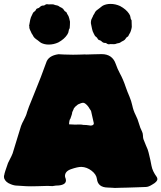

<svg xmlns="http://www.w3.org/2000/svg" viewBox="-20 -929 816 971"><path d="M560.5 21.5Q554.2 21.5 546.9 20.5Q536.6 19.5 524.9 19.5Q475.1 18.6 470.2 -23.9Q467.3 -46.9 443.4 -65.4Q419.4 -84 391.6 -85Q372.1 -85 338.4 -73.2Q308.6 -62.5 308.6 -38.6Q308.6 -35.6 309.6 -32.7Q313.5 -23.4 313.5 -16.6Q313.5 4.9 277.8 8.8Q262.2 8.8 245.1 12.2Q232.4 11.2 220.2 11.2Q200.7 11.2 168.5 12.7L136.7 13.2Q119.6 13.2 113.3 12.7Q77.1 9.8 67.4 9.8Q51.8 9.8 35.2 2.9Q8.3 -6.8 1 -27.3Q0 -31.2 0 -35.2Q0 -40.5 2 -45.9Q2 -52.7 20.5 -104.5Q25.4 -115.7 31.2 -126Q38.6 -139.6 43.9 -153.3Q54.7 -187 64.5 -220.7Q74.7 -256.3 86.4 -292Q92.3 -307.6 100.6 -322.3Q113.3 -346.2 116.7 -361.8Q120.1 -375.5 149.4 -446.3Q191.4 -548.8 213.4 -611.8Q224.1 -647.5 275.9 -654.8Q284.7 -654.8 304.2 -653.3L349.1 -652.3L377.9 -652.8Q387.2 -652.8 395.3 -653.3Q403.3 -653.8 408.2 -653.8L418 -653.3Q424.3 -653.3 449.7 -654.3Q475.1 -655.3 494.1 -655.3Q548.3 -655.3 565.4 -605.5Q573.7 -581.1 586.4 -557.6Q602.5 -528.8 616.2 -487.8Q624.5 -463.9 634.8 -440.4Q644 -418.5 648.9 -396Q654.3 -370.1 665.5 -348.1Q676.8 -326.2 682.6 -304.4Q688.5 -282.7 698.7 -262.7Q702.6 -254.4 702.9 -244.1Q703.1 -233.9 705.1 -226.1Q710.9 -210 717.8 -194.3Q728.5 -171.4 731 -159.2Q731.4 -154.8 733.9 -147.5Q741.2 -118.2 746.1 -90.8Q751 -63.5 772.9 -33.7Q775.9 -28.3 775.9 -23.4Q775.9 -9.8 750 4.4Q731 16.6 717.3 16.6Q707.5 16.6 672.4 18.3Q637.2 20 618.2 20Q602.1 20 592.3 20.5Q573.7 21.5 560.5 21.5ZM437 -293.9Q454.6 -293.9 454.6 -305.7Q454.6 -308.6 453.6 -309.6L440.4 -368.2L432.6 -379.9Q424.3 -395.5 410.2 -405.8Q404.8 -409.2 400.4 -409.2Q391.6 -409.2 374.5 -400.9Q371.1 -397.5 367.7 -395.5Q366.7 -394.5 365.7 -393.3Q364.7 -392.1 362.8 -391.6Q352.1 -380.9 352.1 -376.5L345.2 -361.3Q345.2 -353 335.9 -328.6Q330.6 -324.2 329.1 -300.3Q344.2 -298.8 358.9 -298.8L381.8 -299.3Q394.5 -299.3 400.9 -297.4Q417 -297.4 431.6 -294.9Q433.6 -293.9 437 -293.9ZM215.8 -907.7H218.3Q222.7 -907.7 227.5 -906.7Q230 -906.7 232.4 -907Q234.9 -907.2 242.7 -907.2Q246.6 -907.2 250 -906.7Q259.3 -902.8 269 -901.4Q273.9 -900.4 277.8 -897.5Q279.3 -896 281.2 -895Q283.2 -894 284.7 -893.1L291 -890.1Q299.8 -885.7 304.2 -877.4Q305.7 -873.5 309.6 -871.1Q316.9 -868.2 318.8 -860.8Q319.8 -857.4 322.8 -854Q327.1 -848.1 330.3 -835.7Q333.5 -823.2 334 -819.3Q334 -801.3 332.5 -787.6V-786.6Q327.6 -779.8 327.1 -771.7Q326.7 -763.7 319.8 -753.4Q305.2 -731 274.9 -714.4Q251.5 -703.6 226.1 -703.6Q205.6 -703.6 188.5 -711.9Q185.5 -713.4 182.6 -715.8L170.9 -725.1Q152.3 -737.3 148.4 -746.1Q147.5 -748.5 146 -750.7Q144.5 -752.9 143.3 -755.1Q142.1 -757.3 140.6 -759.3L139.2 -761.2Q137.2 -767.6 133.8 -773.4Q127.9 -784.7 127.9 -792.5L128.4 -797.4H127L128.9 -807.6Q131.3 -818.4 132.8 -829.1Q135.7 -842.3 142.1 -853.5Q144 -857.9 146.2 -862.3Q148.4 -866.7 150.4 -867.7Q159.2 -873 162.6 -881.3Q164.1 -884.3 167.2 -885.7Q170.4 -887.2 175.8 -888.7Q178.2 -889.6 179.7 -891.6Q188.5 -900.9 197.3 -900.9H200.2Q204.1 -900.9 205.6 -902.8Q210.9 -906.7 215.8 -907.7ZM528.3 -705.1Q522.9 -706.1 518.1 -710Q516.1 -711.9 512.7 -711.9H509.8Q501 -711.9 492.2 -721.2Q490.7 -723.1 487.8 -724.1Q482.4 -725.6 479.5 -727.1Q476.6 -728.5 475.1 -731.4Q471.2 -739.7 462.9 -745.1Q460.9 -746.1 458.7 -750.5Q456.5 -754.9 454.1 -759.3Q447.8 -770.5 445.3 -783.7Q443.8 -794.4 440.9 -805.2L439 -815.4H440.4L439.9 -820.3Q439.9 -828.1 446.3 -839.4Q449.7 -845.2 451.7 -851.6L453.1 -853.5Q454.1 -855.5 455.6 -857.7Q457 -859.9 458.3 -862.1Q459.5 -864.3 460.4 -866.7Q464.8 -875.5 483.4 -887.7L495.1 -897Q497.6 -899.4 501 -900.9Q518.1 -909.2 538.6 -909.2Q564 -909.2 587.4 -898.4Q618.2 -881.8 632.8 -859.4Q639.6 -849.1 639.9 -841.1Q640.1 -833 645.5 -826.2V-825.2Q646.5 -811.5 646.5 -793.5Q646.5 -789.6 643.1 -777.1Q639.6 -764.6 635.3 -758.8Q632.8 -755.4 631.3 -752Q629.4 -744.6 622.6 -741.7Q618.7 -739.3 616.7 -735.4Q612.3 -727.1 603.5 -722.7L597.2 -719.7Q595.7 -718.8 594 -717.8Q592.3 -716.8 590.3 -715.3Q586.4 -712.4 582 -711.4Q571.8 -710 562.5 -706.1Q559.1 -705.6 555.2 -705.6Q547.4 -705.6 544.9 -705.8Q542.5 -706.1 540 -706.1Q535.2 -705.1 530.8 -705.1Z"/></svg>

Font: Kaph
Style: Regular
Weight: 400
Designer: GGBotNet
Foundry: f0n7.com
Version: 1.10